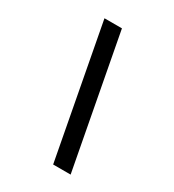

<svg xmlns="http://www.w3.org/2000/svg" viewBox="-212 -877 1023 1132"><g transform="rotate(30 300.0 -311.0)"><path d="M448.9 138.1 279.8 -759.9H160.9L329.9 138.1Z"/></g></svg>

Font: Margiela Mono Italic Bold It
Style: Regular
Weight: 700
Designer: Mike Abbink, Paul van der Laan, Pieter van Rosmalen
Foundry: Bold Monday
Version: Version 2.003 2021